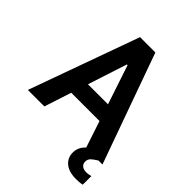

<svg xmlns="http://www.w3.org/2000/svg" viewBox="-238 -839 1152 1152"><g transform="rotate(45 337.5 -263.0)"><path d="M23 0 275 -700H405L656 0H622Q596 16 583 28.5Q570 41 570 62Q570 79 583 90.5Q596 102 622 102Q637 102 658 96V169Q654 170 641.5 172Q629 174 604 174Q544 174 511.5 146.5Q479 119 479 76Q479 29 515 -3L459 -172H219L163 0ZM254 -279H424L341 -528H335Z"/></g></svg>

Font: Lopes Sans
Style: Bold
Weight: 700
Designer: Gabriel Lam, Diego Maldonado
Foundry: TypeRant, Foresti Design
Version: Version 4.000